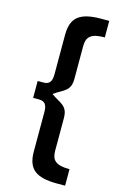

<svg xmlns="http://www.w3.org/2000/svg" viewBox="-131 -797 607 978"><g transform="rotate(15 172.5 -308.5)"><path d="M76 -353Q98.5 -353 108.8 -365.8Q119 -378.5 119 -408V-617Q119 -651 127.8 -675Q136.5 -699 155.2 -714Q174 -729 203.5 -736Q233 -743 275 -743H318V-656Q291.5 -656 273.2 -652Q255 -648 243.8 -639.2Q232.5 -630.5 227.8 -617.2Q223 -604 223 -585V-414Q223 -388.5 216.8 -374Q210.5 -359.5 199 -349.8Q187.5 -340 171.2 -331.2Q155 -322.5 135 -308.5Q155 -294.5 171.2 -285.8Q187.5 -277 199 -267.2Q210.5 -257.5 216.8 -242.8Q223 -228 223 -202V-32Q223 -13.5 227.8 0Q232.5 13.5 243.8 22.2Q255 31 273.2 35Q291.5 39 318 39V126H275Q233 126 203.5 119Q174 112 155.2 97Q136.5 82 127.8 58Q119 34 119 0V-209Q119 -238.5 108.8 -251.2Q98.5 -264 76 -264H45V-353Z"/></g></svg>

Font: Argentum Sans
Style: Regular
Weight: 400
Designer: Julieta Ulanovsky, Owen Earl, Chris M. Simpson, Rasmus Andersson, Cristiano Sobral
Foundry: The Argentum Sans Project Authors
Version: Version 3.135; ttfautohint (v1.8.4.7-5d5b-dirty)